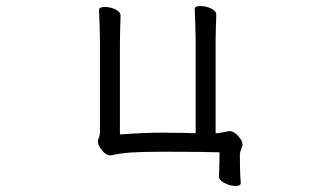

<svg xmlns="http://www.w3.org/2000/svg" viewBox="-20 -502 1040 634"><path d="M758 112Q740 112 721.5 102.5Q703 93 703 81V80Q705 36 705 1Q657 -1 519 -1Q451 -1 414 1.5Q377 4 347 11H343Q330 11 316.5 -6Q303 -23 303 -35Q303 -39 306.5 -47.5Q310 -56 310 -65V-367L309 -414L307 -469Q307 -479 326 -479Q344 -479 361 -471Q378 -463 378 -451Q378 -431 377 -417L376 -367V-58Q456 -64 518 -64L599 -63Q607 -62 626 -62V-370L625 -417L623 -472Q623 -482 642 -482Q660 -482 677 -474Q694 -466 694 -454Q694 -434 693 -420L692 -370V-62Q702 -62 715.5 -65Q729 -68 736 -69H738Q752 -69 766.5 -53Q781 -37 781 -24Q781 -20 776.5 -9.5Q772 1 772 8Q772 68 775 101V102Q775 112 758 112Z"/></svg>

Font: Iansui
Style: Regular
Weight: 400
Designer: But Ko / Fontworks Inc.
Foundry: zi-hi.com / Fontworks Inc.
Version: Version 1.002